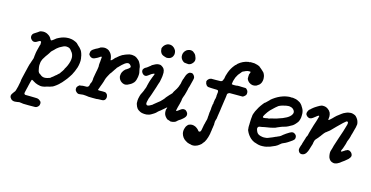

<svg xmlns="http://www.w3.org/2000/svg" viewBox="-90 -1144 3537 1832"><g transform="rotate(15 1679.0 -228.0)"><path d="M456 -473Q460 -473 462 -473Q464 -473 468 -473Q494 -471 505 -467Q507 -466 511 -465Q520 -462 531 -457Q535 -455 539.5 -452.5Q544 -450 547.5 -447.5Q551 -445 550.5 -444.5Q550 -444 554 -441Q558 -438 558 -437Q564 -430 570 -425Q573 -423 579.5 -417Q586 -411 589 -406.5Q592 -402 594 -400Q598 -397 600 -393Q607 -383 613 -366Q618 -352 619 -346Q620 -333 622 -327Q624 -324 624 -319Q626 -309 626 -294Q626 -282 624 -269Q621 -245 615 -225Q607 -200 599 -183Q597 -178 594 -173Q584 -151 581 -146Q580 -146 576.5 -139.5Q573 -133 570 -129Q567 -125 564 -120Q551 -99 532 -77Q527 -71 521 -64Q503 -41 499 -41Q499 -41 497 -38Q494 -35 484 -25Q466 -9 446 4Q431 14 426 14Q425 14 422 15Q408 22 388 25Q383 26 377 28Q361 33 355 35Q349 36 343 36.5Q337 37 335 38Q330 39 318 38Q303 36 290 32Q268 26 246 12Q242 9 238.5 7Q235 5 232.5 4Q230 3 229 2Q224 1 222 4Q220 8 218 18Q217 22 215 28Q209 55 206 65Q205 73 203.5 77Q202 81 201 87Q200 93 198 99Q193 118 190 134Q188 144 190 149Q193 155 201 157Q203 157 249 157.5Q295 158 295 158.5Q295 159 311 159Q316 159 322 160Q338 163 349 175Q354 179 353 178H354Q358 184 360 190L361 199L360 208Q359 220 351 228Q345 235 338 239Q331 244 320 244.5Q309 245 258 245Q205 245 201.5 244Q198 243 196.5 243Q195 243 190 242Q174 239 165 239Q160 239 156.5 240Q153 241 147 242Q134 243 129 244Q126 245 119 245Q96 245 82 231Q75 223 71 216Q68 208 68 199Q69 186 83 169Q90 160 93 155Q93 153 94 154L97 151L98 149Q99 146 100 145Q102 142 102 140Q102 139 103 137Q104 135 105.5 128.5Q107 122 108 119Q109 115 115 93Q116 88 116 85.5Q116 83 119.5 69Q123 55 123 52Q124 41 125 38V31Q125 30 130 7Q139 -30 145 -57Q147 -64 149 -73Q156 -101 158 -111Q164 -135 165 -137Q167 -140 170 -149Q171 -156 172 -157Q175 -160 175 -167Q176 -167 177 -171Q180 -182 184 -191.5Q188 -201 188 -209Q189 -222 190 -231Q191 -234 191 -236.5Q191 -239 192 -243.5Q193 -248 192.5 -250.5Q192 -253 195 -265Q198 -277 198 -279Q198 -281 200 -287Q201 -293 204 -303Q212 -337 213 -338Q215 -339 216 -345.5Q217 -352 216 -354Q216 -354 216 -357Q217 -364 216 -369Q213 -377 204 -376Q199 -376 179 -363Q168 -356 161 -355Q149 -352 139 -356Q127 -361 119 -372Q113 -379 111 -388Q110 -391 110 -397Q110 -403 111 -406Q112 -411 116 -418Q120 -425 121 -425Q122 -425 126.5 -429Q131 -433 132 -433Q133 -433 138 -437Q153 -448 160 -451Q163 -453 164.5 -454.5Q166 -456 170.5 -458.5Q175 -461 175 -462Q176 -465 191 -468Q210 -472 228 -469Q249 -465 265 -453Q284 -441 294 -420Q298 -413 300 -411Q302 -409 305 -409Q310 -410 321 -418Q336 -431 338 -431Q339 -432 340 -433Q345 -439 370 -451Q412 -472 456 -473ZM470 -389Q458 -391 449 -389Q435 -386 429 -382Q426 -380 421 -378Q394 -366 374 -348Q370 -344 365 -339.5Q360 -335 355 -329Q341 -314 337 -312Q329 -305 325 -296Q324 -293 317.5 -284Q311 -275 305.5 -266.5Q300 -258 296.5 -254.5Q293 -251 291.5 -247.5Q290 -244 287.5 -240.5Q285 -237 283.5 -234.5Q282 -232 280 -229Q269 -214 263 -194Q261 -189 260.5 -185.5Q260 -182 259 -176Q255 -147 258 -133Q259 -129 260 -122Q261 -115 262 -111Q263 -107 264 -102Q264 -96 269 -87Q270 -83 274 -79Q280 -72 281 -74Q281 -74 284 -72Q295 -62 304 -57Q324 -46 348 -50Q362 -52 375 -57L377 -58L382 -59Q394 -63 395 -68Q396 -69 398 -70Q412 -79 430 -96Q435 -101 436 -101Q439 -101 445 -108Q448 -112 449 -112.5Q450 -113 453 -116Q456 -119 456 -119Q457 -119 461 -122.5Q465 -126 466 -128Q468 -131 470 -134L472 -137L473 -139Q483 -151 487 -158L489 -161L487 -159L485 -157L487 -160Q488 -162 489 -162Q489 -162 493 -168Q498 -176 498 -178Q498 -178 497.5 -178Q497 -178 499 -182Q510 -199 518 -217Q538 -262 538 -299Q538 -316 531 -334Q526 -347 514 -360Q508 -367 508 -368Q508 -369 501.5 -375Q495 -381 492 -383Q487 -385 478 -388Q476 -388 470 -389Z M1108 -472Q1115 -472 1135 -460Q1141 -456 1152 -446Q1163 -437 1167 -429Q1169 -425 1172 -420Q1182 -403 1185 -390Q1186 -385 1187 -382Q1189 -376 1189 -365Q1190 -360 1192 -350.5Q1194 -341 1195 -336Q1196 -331 1197 -327Q1198 -323 1197.5 -310Q1197 -297 1196 -291.5Q1195 -286 1194 -280Q1192 -269 1188 -255Q1182 -237 1173 -227Q1164 -217 1156 -211Q1150 -206 1142.5 -202.5Q1135 -199 1132 -197Q1119 -188 1100 -185Q1092 -184 1086 -185Q1071 -188 1059 -196Q1033 -213 1027 -245Q1027 -249 1027 -256Q1027 -274 1035 -291Q1039 -299 1041 -300L1045 -307L1059 -322L1062 -324L1067 -328H1069Q1077 -332 1090 -343Q1106 -356 1103 -364L1102 -366L1101 -364V-366Q1100 -368 1099 -371Q1091 -384 1079 -388Q1072 -390 1063 -388Q1053 -386 1039 -376Q1015 -358 992 -333Q986 -326 985 -325Q984 -324 984 -324Q984 -324 983 -324Q980 -324 976 -316Q974 -312 972 -309Q970 -306 964 -298Q950 -279 938 -259Q936 -256 933 -253Q928 -248 924 -239Q921 -233 919 -230Q917 -227 912 -217Q900 -195 897 -182Q895 -177 894 -173Q893 -169 893 -167Q892 -161 887 -149Q885 -144 884 -140Q883 -136 880 -129Q877 -122 875 -116Q873 -110 871.5 -106.5Q870 -103 866.5 -92Q863 -81 862 -80Q859 -77 859 -70Q859 -67 865 -66Q869 -65 879 -65.5Q889 -66 906.5 -66Q924 -66 928 -65Q937 -63 938 -61Q939 -60 942 -58Q949 -53 953 -45Q955 -40 957 -30Q960 -15 952 -1Q946 8 938 12Q930 16 915 16Q905 16 890 16.5Q875 17 871 18L868 19H828Q789 19 786 18Q783 17 774 16Q765 15 764.5 15Q764 15 755 14Q732 11 712 15Q709 16 703 16Q697 16 693 17Q679 18 664 3Q656 -5 653 -14Q652 -18 652 -25Q652 -34 655 -42Q660 -50 668 -57Q678 -67 680 -65Q681 -65 684.5 -65Q688 -65 694 -66Q703 -67 703 -68Q703 -69 711 -69Q747 -69 750 -70Q762 -74 767 -84Q768 -87 769 -93Q772 -104 774 -112Q775 -113 775 -113Q777 -113 779 -120Q779 -123 779.5 -123.5Q780 -124 781 -127Q782 -130 783 -131Q784 -134 785 -146Q785 -149 786 -153Q787 -160 786 -159Q785 -159 786 -165Q792 -197 794 -211Q795 -214 796 -221Q797 -228 798 -233L800 -241Q801 -240 803 -258Q805 -267 805 -271Q805 -275 806 -281Q808 -292 806 -294Q805 -295 806 -305Q807 -315 807.5 -324Q808 -333 809 -333Q810 -336 811 -363Q811 -367 811.5 -367.5Q812 -368 812.5 -371.5Q813 -375 812 -377Q811 -380 812 -381Q812 -381 811 -382Q810 -383 809 -383Q803 -383 797 -378Q794 -376 791.5 -374Q789 -372 783 -368.5Q777 -365 772 -362Q745 -347 731 -347Q720 -347 709 -354Q702 -359 695 -368Q688 -378 690 -379Q691 -380 691 -387.5Q691 -395 692 -399Q696 -416 714 -428Q741 -446 751 -449L763 -456L765 -457Q772 -461 772 -462Q772 -464 783 -467.5Q794 -471 802 -472Q814 -474 828 -472Q845 -469 859 -460Q867 -454 873 -447Q894 -425 899 -389Q900 -378 900.5 -375.5Q901 -373 904 -373Q909 -373 925 -390Q929 -396 933.5 -400.5Q938 -405 941 -407.5Q944 -410 944 -410Q944 -408 953 -417Q969 -431 972 -433Q974 -434 977.5 -436.5Q981 -439 983.5 -440.5Q986 -442 987 -443Q996 -450 1006 -453Q1007 -453 1014 -457Q1031 -465 1051 -470Q1056 -472 1057 -472.5Q1058 -473 1059.5 -473Q1061 -473 1063.5 -473.5Q1066 -474 1069 -474Q1072 -474 1072.5 -474.5Q1073 -475 1080.5 -475Q1088 -475 1091.5 -474.5Q1095 -474 1100 -473Q1105 -472 1108 -472Z M1685 -455Q1695 -451 1704 -440Q1712 -429 1714 -418Q1715 -410 1710 -391Q1707 -381 1705 -371.5Q1703 -362 1699.5 -349.5Q1696 -337 1694 -328Q1691 -315 1688 -310Q1686 -307 1686 -301Q1686 -294 1682 -282Q1681 -278 1679.5 -271.5Q1678 -265 1676 -257.5Q1674 -250 1673 -248Q1671 -236 1667 -229Q1665 -224 1660 -209Q1657 -202 1656 -195.5Q1655 -189 1654.5 -184.5Q1654 -180 1654 -179Q1655 -176 1650 -159Q1647 -148 1646 -141Q1642 -124 1638 -112Q1637 -107 1635.5 -102Q1634 -97 1633 -91Q1629 -79 1629 -73Q1629 -69 1630 -69Q1635 -65 1649 -77Q1661 -86 1671 -93Q1690 -106 1708 -101Q1713 -100 1715 -99Q1720 -96 1727 -89Q1739 -77 1740 -62Q1741 -54 1738 -46Q1735 -38 1727.5 -29Q1720 -20 1705 -8Q1692 4 1691 3Q1690 3 1684 7Q1681 9 1678.5 10.5Q1676 12 1670 17Q1656 31 1650 34Q1637 40 1625 42Q1603 46 1598 41Q1598 41 1592 39Q1586 37 1581.5 35.5Q1577 34 1576 34Q1569 34 1555 18Q1533 -5 1533 -37Q1533 -57 1535 -59Q1537 -61 1538 -67Q1538 -70 1539 -71.5Q1540 -73 1540 -75Q1540 -77 1539 -78Q1538 -78 1531 -72Q1522 -65 1522 -64Q1522 -64 1521 -63Q1517 -59 1508 -52Q1505 -50 1502 -47Q1486 -32 1476 -26Q1472 -24 1465 -17Q1458 -10 1456 -8Q1454 -6 1454 -6Q1454 -4 1434 10Q1424 16 1411 24Q1394 34 1390 33Q1389 33 1385 35Q1373 38 1364 39Q1354 40 1344 39Q1340 39 1334 38Q1318 37 1305 31Q1300 29 1299 28Q1295 27 1287 21Q1283 18 1281 17Q1271 11 1260 -10Q1247 -37 1249 -54V-58Q1248 -59 1248.5 -64Q1249 -69 1249.5 -76.5Q1250 -84 1251 -89Q1252 -97 1257 -115Q1262 -133 1263 -133Q1264 -133 1266 -139Q1268 -144 1268.5 -144Q1269 -144 1270.5 -147.5Q1272 -151 1272.5 -151.5Q1273 -152 1273 -153Q1276 -161 1280 -168Q1281 -169 1284 -177Q1287 -185 1288 -190Q1291 -196 1291 -197Q1291 -197 1292 -198Q1299 -216 1301 -232Q1302 -240 1305 -247Q1305 -249 1306 -252Q1307 -255 1308.5 -260.5Q1310 -266 1310 -267Q1310 -268 1316.5 -287.5Q1323 -307 1324 -308Q1325 -310 1326.5 -315Q1328 -320 1329.5 -322.5Q1331 -325 1331.5 -327Q1332 -329 1332.5 -330Q1333 -331 1333.5 -333Q1334 -335 1335 -336Q1336 -337 1336 -337.5Q1336 -338 1337 -341Q1341 -349 1341 -352Q1341 -355 1340 -356Q1339 -357 1336.5 -357Q1334 -357 1326 -353Q1308 -345 1301 -338Q1282 -323 1272 -318Q1260 -314 1254 -315Q1248 -316 1241 -320Q1229 -328 1223 -340Q1219 -347 1219 -356Q1219 -360 1219.5 -363Q1220 -366 1220.5 -367.5Q1221 -369 1221.5 -369Q1222 -369 1224.5 -373.5Q1227 -378 1227.5 -378Q1228 -378 1230.5 -381Q1233 -384 1233.5 -384Q1234 -384 1236 -386Q1238 -388 1238.5 -388Q1239 -388 1241 -389Q1249 -395 1252 -395Q1254 -395 1261 -402Q1263 -403 1264 -404Q1269 -408 1271 -410Q1273 -411 1275 -413L1279 -416L1282 -418Q1288 -422 1288 -424Q1288 -427 1323 -445Q1341 -454 1358 -454Q1377 -454 1382 -449Q1383 -448 1387 -446Q1398 -440 1408 -428Q1413 -420 1416 -412Q1419 -403 1420 -389Q1421 -379 1419 -363Q1419 -357 1418 -350Q1417 -343 1416 -338Q1415 -333 1414 -325.5Q1413 -318 1411.5 -313.5Q1410 -309 1410 -304.5Q1410 -300 1408 -295Q1406 -290 1401.5 -276.5Q1397 -263 1395 -256Q1393 -249 1390 -239Q1387 -230 1381 -212Q1375 -195 1371.5 -183.5Q1368 -172 1365 -163.5Q1362 -155 1357 -141Q1350 -119 1349 -120L1346 -112Q1345 -103 1342 -95Q1337 -77 1337 -66Q1337 -58 1341.5 -52.5Q1346 -47 1353 -47Q1357 -47 1360 -48.5Q1363 -50 1363 -50V-49Q1362 -47 1371 -52Q1376 -56 1376 -55Q1378 -55 1383 -58Q1385 -60 1385.5 -60Q1386 -60 1387 -60.5Q1388 -61 1391 -63Q1400 -67 1400 -69Q1400 -70 1404 -73Q1408 -76 1408 -76Q1408 -76 1414 -81Q1430 -93 1445 -106Q1453 -113 1454 -113Q1455 -113 1463.5 -121Q1472 -129 1472 -130Q1472 -130 1480 -138Q1488 -146 1488 -147Q1488 -148 1493 -153Q1499 -159 1499 -162Q1499 -162 1508 -173Q1521 -188 1531 -199Q1534 -203 1535 -204Q1538 -204 1543 -211Q1546 -216 1548 -217Q1553 -220 1553 -223Q1553 -224 1555 -227Q1558 -233 1558 -234Q1557 -235 1563 -243Q1588 -280 1594 -297Q1596 -302 1599.5 -313Q1603 -324 1603 -323L1604 -325Q1607 -332 1607 -337Q1606 -340 1608.5 -348Q1611 -356 1612 -362Q1616 -376 1616 -377Q1620 -382 1623 -395Q1623 -397 1624 -399Q1627 -404 1627 -406Q1627 -407 1628 -409.5Q1629 -412 1629 -412.5Q1629 -413 1630 -415Q1631 -417 1631 -417.5Q1631 -418 1632 -420Q1633 -422 1633.5 -423.5Q1634 -425 1634.5 -425Q1635 -425 1635 -426Q1636 -429 1643 -438Q1645 -441 1647 -443Q1649 -446 1653 -448Q1654 -449 1655.5 -450Q1657 -451 1659 -452Q1661 -453 1661.5 -453.5Q1662 -454 1665.5 -454Q1669 -454 1669.5 -454.5Q1670 -455 1675.5 -455Q1681 -455 1682 -455Q1683 -454 1682.5 -455Q1682 -456 1685 -455ZM1607 -663Q1616 -664 1627 -662L1638 -658L1641 -656Q1648 -652 1657 -643Q1666 -634 1669 -627Q1675 -615 1678 -604Q1681 -595 1681 -585Q1681 -575 1677 -567Q1672 -555 1659 -543Q1649 -534 1635 -530Q1629 -528 1614 -530Q1608 -531 1602.5 -531Q1597 -531 1592.5 -532.5Q1588 -534 1587 -533Q1586 -532 1579 -537Q1566 -546 1559 -556Q1551 -567 1548 -580Q1547 -587 1547 -596Q1547 -610 1553 -623Q1570 -658 1607 -663ZM1400 -663Q1411 -664 1422 -662Q1437 -659 1451 -647Q1462 -637 1470 -623Q1475 -612 1476 -597Q1476 -587 1475 -581Q1471 -565 1462 -554Q1452 -542 1435 -537Q1414 -531 1399 -537Q1396 -538 1389 -540Q1371 -545 1361 -554Q1352 -562 1346 -577Q1342 -589 1342 -599Q1342 -605 1341 -606Q1339 -607 1345 -620Q1348 -628 1353 -634Q1364 -649 1380 -657Q1390 -662 1400 -663Z M2196 -701Q2200 -701 2215 -700.5Q2230 -700 2235 -700Q2249 -698 2265 -693Q2291 -684 2291 -681Q2291 -679 2297 -676Q2299 -674 2300 -673Q2301 -672 2307 -667.5Q2313 -663 2318.5 -657.5Q2324 -652 2326.5 -650Q2329 -648 2331 -645.5Q2333 -643 2334 -643Q2336 -643 2344 -630Q2353 -614 2355 -599Q2357 -588 2357 -578Q2357 -561 2351 -544Q2341 -520 2325 -511Q2322 -510 2319 -507Q2310 -498 2293 -495Q2282 -493 2270 -494Q2253 -496 2236 -508Q2226 -516 2219 -526Q2217 -529 2214.5 -534Q2212 -539 2211 -542.5Q2210 -546 2211 -546Q2212 -546 2211 -548Q2211 -552 2211 -564.5Q2211 -577 2212 -582L2213 -587L2217 -596Q2223 -610 2219 -612Q2214 -614 2201 -613Q2188 -612 2181 -609Q2177 -608 2174.5 -607Q2172 -606 2165.5 -602.5Q2159 -599 2155 -598Q2150 -597 2145 -593Q2140 -590 2138 -586Q2137 -584 2131 -577Q2120 -566 2111 -553Q2102 -539 2094 -522Q2088 -507 2084 -492Q2084 -490 2082 -484Q2079 -474 2079 -465Q2079 -460 2078 -459Q2077 -456 2077 -454Q2078 -450 2082 -450Q2083 -450 2084 -450Q2085 -449 2096 -448.5Q2107 -448 2114 -449Q2117 -449 2121 -449L2130 -451Q2131 -451 2136 -451.5Q2141 -452 2148.5 -452Q2156 -452 2171 -451Q2206 -451 2213 -450Q2224 -447 2224 -444Q2224 -444 2228 -440Q2245 -424 2240 -396Q2236 -382 2219 -370Q2214 -366 2210 -365L2206 -364H2145Q2085 -364 2080 -364Q2073 -363 2066 -357Q2063 -355 2061 -353Q2057 -349 2057 -338Q2057 -332 2055.5 -322.5Q2054 -313 2053.5 -308.5Q2053 -304 2052.5 -301Q2052 -298 2051.5 -295Q2051 -292 2050 -286Q2049 -280 2046.5 -261.5Q2044 -243 2042.5 -233.5Q2041 -224 2040 -217Q2039 -210 2038 -202.5Q2037 -195 2036 -186Q2031 -154 2030 -147Q2029 -143 2028.5 -137.5Q2028 -132 2027 -128Q2027 -124 2023 -97Q2022 -92 2020.5 -89Q2019 -86 2018 -81.5Q2017 -77 2016 -73.5Q2015 -70 2014 -65Q2014 -63 2014 -60Q2014 -57 2014 -54.5Q2014 -52 2013.5 -49.5Q2013 -47 2013 -45.5Q2013 -44 2013.5 -44Q2014 -44 2014 -42.5Q2014 -41 2014 -38.5Q2014 -36 2013.5 -33.5Q2013 -31 2013 -28.5Q2013 -26 2012 -25Q2011 -20 2009 -1Q2007 8 2006.5 10.5Q2006 13 2006 20Q2004 28 2002 44Q2001 51 2000 60Q1997 77 1994 85Q1993 90 1991 96Q1983 123 1970 145Q1967 150 1962 155Q1957 160 1956 162Q1951 171 1946 175Q1932 188 1913 198Q1900 204 1883 208Q1876 209 1868 209Q1860 209 1858 208.5Q1856 208 1852 207Q1847 206 1845 205Q1843 205 1840.5 204Q1838 203 1833 203Q1815 200 1793 185Q1776 175 1764 158Q1753 142 1748 123Q1743 99 1750 75Q1752 68 1753 66Q1755 59 1757 55Q1758 54 1758.5 53Q1759 52 1760 50.5Q1761 49 1761 48.5Q1761 48 1763.5 45.5Q1766 43 1766 42Q1766 41 1769.5 38Q1773 35 1773 34Q1773 31 1790 25Q1801 21 1813 21Q1827 21 1844 28Q1853 32 1866 42Q1869 45 1873 48.5Q1877 52 1879.5 54.5Q1882 57 1882 58Q1881 59 1885.5 63Q1890 67 1893 67Q1896 67 1896 65Q1896 65 1897 65Q1901 65 1906 60Q1912 53 1918 12Q1920 -1 1921 -5Q1922 -9 1922 -10Q1924 -13 1926 -23Q1926 -28 1926.5 -28.5Q1927 -29 1928 -33Q1929 -37 1929.5 -38Q1930 -39 1930 -42Q1932 -50 1934 -56Q1938 -69 1938 -77Q1939 -93 1939 -97Q1939 -99 1940 -102Q1940 -118 1941 -125Q1943 -132 1942 -130L1941 -131Q1942 -132 1943 -140Q1945 -159 1946 -163Q1946 -165 1947 -171Q1948 -181 1947 -180V-182Q1947 -184 1948 -191.5Q1949 -199 1950 -206Q1951 -213 1952 -219L1953 -224L1955 -225Q1955 -227 1955.5 -230.5Q1956 -234 1955 -233.5Q1954 -233 1954.5 -234.5Q1955 -236 1956.5 -247Q1958 -258 1958.5 -262Q1959 -266 1960 -270L1961 -274Q1961 -273 1962 -274Q1964 -280 1965 -293Q1965 -295 1966 -298L1965 -304L1967 -324Q1971 -349 1968 -354Q1966 -360 1961 -362Q1956 -364 1926 -364Q1898 -364 1896 -365Q1893 -366 1869 -367Q1863 -367 1857 -372Q1855 -373 1853 -375Q1851 -377 1849.5 -378.5Q1848 -380 1848 -380Q1849 -380 1845.5 -384.5Q1842 -389 1841 -391.5Q1840 -394 1839 -397Q1837 -402 1837 -408Q1836 -412 1835.5 -412.5Q1835 -413 1836 -416Q1838 -427 1848 -437Q1860 -449 1875 -451Q1880 -451 1921 -451Q1961 -451 1968 -452Q1975 -453 1981 -458Q1988 -464 1990 -475Q1991 -478 1991 -478Q1993 -477 1995 -489Q1997 -498 1997.5 -503Q1998 -508 1999 -512Q2005 -533 2011 -550Q2027 -593 2056 -628Q2061 -634 2063.5 -636.5Q2066 -639 2066 -638Q2067 -638 2070.5 -641.5Q2074 -645 2073.5 -645.5Q2073 -646 2080 -653Q2122 -689 2175 -698Q2181 -699 2181.5 -698.5Q2182 -698 2185 -698Q2188 -698 2190 -698Q2192 -699 2193 -700Q2194 -701 2196 -701Z M2637 -477H2651Q2651 -476 2662 -476Q2669 -476 2669.5 -477Q2670 -478 2675 -477Q2707 -474 2728 -463Q2754 -450 2756 -445Q2757 -443 2762 -439Q2771 -430 2777 -418Q2781 -412 2784 -407Q2798 -384 2800 -355Q2800 -347 2800 -332.5Q2800 -318 2799 -314Q2798 -305 2795 -296Q2793 -291 2792 -287Q2790 -276 2778 -261Q2751 -227 2732 -219Q2728 -217 2722 -213.5Q2716 -210 2711 -207.5Q2706 -205 2703 -203Q2686 -193 2651 -185Q2641 -182 2636 -179.5Q2631 -177 2620.5 -173Q2610 -169 2606 -167Q2602 -165 2598.5 -163.5Q2595 -162 2593 -161Q2591 -160 2587 -158Q2574 -153 2535 -145Q2511 -140 2504 -140Q2490 -139 2481 -136Q2476 -134 2458 -131Q2445 -130 2439 -128.5Q2433 -127 2430 -125.5Q2427 -124 2425 -120Q2420 -114 2420 -108Q2420 -98 2427 -82Q2437 -56 2461 -48Q2474 -43 2485 -42Q2490 -41 2492.5 -40.5Q2495 -40 2505 -40Q2515 -40 2519.5 -41Q2524 -42 2528 -42Q2532 -42 2533 -42.5Q2534 -43 2538 -44Q2548 -47 2549 -48Q2550 -49 2553.5 -50Q2557 -51 2567.5 -55.5Q2578 -60 2582.5 -61.5Q2587 -63 2592.5 -66Q2598 -69 2599 -69Q2600 -69 2603.5 -71Q2607 -73 2607 -73Q2607 -73 2615 -76Q2623 -79 2623 -79Q2623 -79 2627.5 -81.5Q2632 -84 2632.5 -84Q2633 -84 2635.5 -85Q2638 -86 2639 -86.5Q2640 -87 2642.5 -88Q2645 -89 2647 -90Q2654 -93 2660 -98Q2661 -100 2663.5 -101.5Q2666 -103 2667.5 -104.5Q2669 -106 2672 -108.5Q2675 -111 2677.5 -113Q2680 -115 2682.5 -116.5Q2685 -118 2687.5 -120Q2690 -122 2691.5 -123Q2693 -124 2698 -128Q2712 -138 2728 -147Q2747 -158 2758 -158Q2768 -158 2776 -153Q2781 -151 2786 -146Q2791 -141 2794 -136Q2798 -128 2798 -118Q2798 -112 2797 -107Q2795 -101 2792 -96Q2783 -85 2758 -69Q2750 -64 2737 -55Q2721 -45 2718 -44Q2716 -44 2707.5 -39.5Q2699 -35 2693 -33Q2682 -28 2676 -22Q2671 -18 2660 -9Q2655 -6 2653 -3Q2650 0 2633 9Q2608 21 2584 30Q2568 35 2559 37Q2555 38 2552 39Q2540 43 2511 44Q2492 45 2473 41L2458 37L2443 32Q2438 32 2429 28Q2408 19 2391 4Q2365 -20 2350 -49Q2338 -73 2340 -75Q2341 -75 2340 -81Q2339 -87 2338.5 -91Q2338 -95 2338 -108Q2338 -121 2339 -125Q2339 -129 2339 -136Q2339 -146 2340 -165Q2341 -174 2341 -182.5Q2341 -191 2342 -192Q2342 -195 2343 -201Q2343 -203 2343.5 -206Q2344 -209 2343.5 -209Q2343 -209 2344 -213Q2346 -220 2345 -220Q2344 -220 2349 -233Q2354 -247 2359 -259Q2380 -304 2410 -342Q2426 -363 2427.5 -362Q2429 -361 2437 -369Q2451 -384 2464 -395Q2473 -404 2473 -405Q2473 -406 2488 -417Q2531 -449 2576 -464Q2595 -471 2615 -474Q2624 -476 2637 -477ZM2663 -390Q2657 -390 2653 -390Q2643 -390 2628 -387Q2621 -386 2605 -381Q2599 -379 2596 -379Q2591 -378 2584 -375Q2579 -373 2574 -371Q2569 -369 2566.5 -367.5Q2564 -366 2560 -364Q2553 -360 2538 -346Q2531 -339 2525 -334Q2509 -320 2498 -308Q2494 -304 2491 -301Q2473 -280 2462 -262Q2458 -255 2455 -251Q2449 -241 2446 -234Q2443 -224 2449 -221Q2450 -220 2455.5 -220Q2461 -220 2468 -221Q2483 -224 2493 -226Q2499 -227 2500 -226Q2501 -225 2505 -226Q2509 -227 2510 -228Q2511 -229 2515 -230Q2579 -244 2631 -265Q2673 -282 2694 -301Q2710 -315 2715 -329Q2718 -337 2718 -345Q2717 -362 2698 -378Q2685 -388 2663 -390Z M3258 -480Q3273 -477 3284 -472Q3288 -470 3289 -470Q3291 -470 3298.5 -463Q3306 -456 3310 -450Q3328 -428 3332 -397Q3333 -387 3331 -382Q3330 -379 3329.5 -374Q3329 -369 3328 -362Q3320 -334 3319 -329Q3317 -317 3311 -298Q3308 -289 3307 -285Q3306 -281 3304 -274.5Q3302 -268 3301.5 -263Q3301 -258 3296 -244Q3291 -227 3288 -223Q3286 -220 3283 -211Q3280 -202 3279.5 -197Q3279 -192 3276 -182Q3268 -159 3260 -134Q3259 -131 3256.5 -127Q3254 -123 3251 -115Q3247 -102 3250 -101Q3250 -101 3250.5 -101.5Q3251 -102 3252 -101Q3254 -100 3261 -104Q3264 -105 3272 -111Q3289 -123 3292 -124Q3300 -125 3303 -129Q3307 -132 3317 -131Q3332 -130 3345 -117Q3357 -104 3358 -90Q3358 -84 3357 -80Q3355 -73 3351 -67Q3339 -49 3324 -39Q3320 -36 3306 -24Q3288 -10 3282 -7Q3278 -5 3275 -1Q3272 2 3264 7Q3250 16 3242 19Q3231 23 3218 25Q3209 25 3196.5 21Q3184 17 3179 12Q3177 10 3174 8Q3168 2 3165 -3Q3160 -10 3157 -19Q3154 -30 3153 -38Q3153 -43 3152 -47Q3150 -60 3152 -73Q3153 -78 3153 -79Q3153 -83 3163 -112Q3170 -135 3169 -136Q3168 -136 3197 -222Q3220 -294 3222 -296L3224 -303V-304Q3224 -304 3229 -320Q3247 -373 3243 -385Q3241 -390 3237 -392Q3234 -393 3231 -393Q3228 -393 3224 -390Q3212 -383 3145 -316Q3108 -279 3100 -270Q3094 -264 3089.5 -261Q3085 -258 3080 -254Q3075 -250 3072 -247.5Q3069 -245 3066.5 -243Q3064 -241 3059 -238Q3051 -231 3047 -225Q3045 -222 3039.5 -215Q3034 -208 3031 -204Q3026 -195 3015 -183Q3011 -178 3007.5 -173Q3004 -168 2996 -160Q2985 -149 2981 -141Q2977 -134 2975 -123Q2974 -119 2973 -114.5Q2972 -110 2972 -106Q2972 -102 2970.5 -98Q2969 -94 2966.5 -85.5Q2964 -77 2959.5 -63Q2955 -49 2954.5 -47Q2954 -45 2950.5 -34.5Q2947 -24 2945.5 -21.5Q2944 -19 2942 -15Q2935 3 2920 13Q2907 21 2895 21Q2890 21 2885 20Q2876 18 2871 13Q2856 -3 2857 -20Q2857 -29 2865 -53L2869 -64L2872 -71Q2874 -79 2873 -79Q2873 -79 2890 -133Q2893 -142 2894 -148L2897 -154Q2897 -153 2898 -154Q2899 -155 2900 -159.5Q2901 -164 2902 -164Q2905 -167 2905 -173Q2905 -175 2907 -181Q2909 -187 2909 -190.5Q2909 -194 2921 -233Q2923 -242 2927 -253Q2931 -265 2933 -274Q2943 -303 2949 -322Q2953 -337 2956 -347Q2963 -369 2962 -372Q2962 -376 2957 -376Q2955 -376 2952 -374Q2944 -370 2934 -361Q2922 -350 2908 -341Q2892 -330 2879 -330Q2872 -330 2866 -333Q2854 -337 2845 -349Q2836 -361 2838 -365Q2838 -366 2838.5 -373Q2839 -380 2839.5 -380.5Q2840 -381 2841 -384Q2843 -390 2847 -396Q2849 -399 2848 -399Q2848 -400 2853 -405.5Q2858 -411 2858.5 -410.5Q2859 -410 2860 -411H2859Q2860 -412 2860.5 -411.5Q2861 -411 2864 -414L2866 -416H2865L2866 -417Q2867 -418 2874 -424Q2881 -430 2887.5 -435Q2894 -440 2894 -440L2906 -448Q2913 -453 2914 -453Q2915 -453 2920.5 -457Q2926 -461 2928.5 -462Q2931 -463 2931 -463Q2931 -463 2933 -464Q2935 -465 2936 -466Q2937 -467 2940.5 -468.5Q2944 -470 2944.5 -470.5Q2945 -471 2949 -472Q2957 -474 2957 -475.5Q2957 -477 2972 -477.5Q2987 -478 3003 -473Q3009 -471 3021 -463Q3039 -451 3049 -432Q3056 -416 3057 -396Q3057 -387 3055 -370Q3053 -360 3057 -360Q3062 -360 3088 -385Q3099 -397 3106.5 -404Q3114 -411 3119 -415.5Q3124 -420 3126 -422Q3128 -424 3128 -423Q3129 -422 3134 -427Q3137 -430 3137 -430Q3139 -430 3144 -435Q3147 -438 3148.5 -439Q3150 -440 3153.5 -442.5Q3157 -445 3157 -445Q3157 -445 3160 -447.5Q3163 -450 3165.5 -451.5Q3168 -453 3170 -454.5Q3172 -456 3174 -457Q3176 -458 3180 -461Q3193 -468 3194 -467Q3194 -467 3197 -469Q3204 -472 3215 -476Q3219 -477 3225 -478Q3231 -479 3233 -479Q3236 -480 3239.5 -480Q3243 -480 3243.5 -480.5Q3244 -481 3250.5 -480.5Q3257 -480 3258 -480Z"/></g></svg>

Font: TT2020 Style E
Style: Italic
Weight: 400
Italic angle: -15°
Version: Version 0.2.000